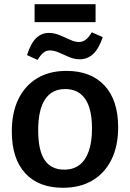

<svg xmlns="http://www.w3.org/2000/svg" viewBox="-20 -879 616 910"><path d="M295 -543Q411 -543 475.5 -473.5Q540 -404 540 -276Q540 -187 508.5 -123Q477 -59 418.5 -24Q360 11 278 11Q163 11 99.5 -58Q36 -127 36 -256Q36 -345 67 -409Q98 -473 156 -508Q214 -543 295 -543ZM289 -457Q226 -457 193.5 -408Q161 -359 161 -262Q161 -165 192 -120Q223 -75 284 -75Q328 -75 357 -97.5Q386 -120 401 -163.5Q416 -207 416 -270Q416 -364 383.5 -410.5Q351 -457 289 -457ZM158 -595 108 -618Q126 -674 151.5 -698.5Q177 -723 211 -723Q237 -723 262.5 -712.5Q288 -702 311.5 -691Q335 -680 354 -680Q372 -680 386.5 -691Q401 -702 415 -726L467 -703Q448 -647 421 -622.5Q394 -598 358 -598Q333 -598 308 -608.5Q283 -619 260 -629.5Q237 -640 216 -640Q199 -640 186 -629.5Q173 -619 158 -595ZM433 -859V-774H144V-859Z"/></svg>

Font: Bitter Thin SemiBold
Style: Regular
Weight: 600
Version: Version 2.002